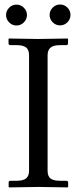

<svg xmlns="http://www.w3.org/2000/svg" viewBox="-20 -814 333 835"><path d="M209.2 -717Q195.8 -730.5 195.8 -749Q195.8 -767.6 209.2 -781Q222.7 -794.4 241.2 -794.4Q259.8 -794.4 273.2 -781Q286.6 -767.6 286.6 -749Q286.6 -730.5 273.2 -717Q259.8 -703.6 241.2 -703.6Q222.7 -703.6 209.2 -717ZM19.8 -716.6Q6.3 -730 6.3 -748.5Q6.3 -767.1 19.8 -780.5Q33.2 -793.9 51.8 -793.9Q70.3 -793.9 83.7 -780.5Q97.2 -767.1 97.2 -748.5Q97.2 -730 83.7 -716.6Q70.3 -703.1 51.8 -703.1Q33.2 -703.1 19.8 -716.6ZM187 -573.7V-71.3Q187 -47.9 199.7 -37.8Q212.4 -27.8 241.7 -27.8H268.1Q276.4 -27.8 276.4 -19.5V-1L274.4 1Q187.5 -1 148.4 -1L19.5 1L17.6 -1V-19.5Q17.6 -27.8 25.4 -27.8H51.8Q81.5 -27.8 94 -38.6Q106.4 -49.3 106.4 -71.3V-573.7Q106.4 -597.2 93.8 -607.4Q81.1 -617.7 51.8 -617.7H25.4Q17.1 -617.7 17.1 -626V-644.5L19 -646.5Q106 -644.5 145 -644.5L273.9 -646.5L275.9 -644.5V-626Q275.9 -617.7 268.1 -617.7H241.7Q211.9 -617.7 199.5 -606.7Q187 -595.7 187 -573.7Z"/></svg>

Font: Libertinage
Style: f
Weight: 400
Designer: OSP
Foundry: OSP
Version: Version 1.0; 2008; OFL relea